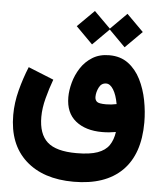

<svg xmlns="http://www.w3.org/2000/svg" viewBox="-58 -697 819 972"><g transform="rotate(5 351.0 -210.5)"><path d="M299.8 -561.5 384.8 -646 467.8 -563.5 550.3 -646 635.3 -561 550.3 -476.1 467.8 -559.1 384.8 -476.1ZM205.1 -281.2Q188 -235.4 174.6 -184.3Q161.1 -133.3 161.1 -88.4Q161.1 -1.5 205.8 38.8Q250.5 79.1 354 79.1Q421.9 79.1 461.2 64.9Q500.5 50.8 519.3 23.2Q538.1 -4.4 543.9 -44.9Q527.3 -42 510 -40.3Q492.7 -38.6 474.1 -38.6Q389.6 -38.6 339.1 -79.6Q288.6 -120.6 288.6 -199.7Q288.6 -234.4 299.3 -274.2Q310.1 -314 332.8 -349.1Q355.5 -384.3 391.4 -406.7Q427.2 -429.2 477.5 -429.2Q534.2 -429.2 573.5 -399.9Q612.8 -370.6 637 -322.5Q661.1 -274.4 672.1 -217.5Q683.1 -160.6 683.1 -105.5Q683.1 56.2 597.9 140.4Q512.7 224.6 352.1 224.6Q196.8 224.6 107.7 143.6Q18.6 62.5 18.6 -85.9Q18.6 -147.9 35.2 -211.7Q51.8 -275.4 75.7 -333.5ZM535.2 -186Q526.9 -232.4 510.5 -258.8Q494.1 -285.2 474.1 -285.2Q449.2 -285.2 437.3 -261Q425.3 -236.8 425.3 -212.9Q425.3 -198.2 434.8 -189.2Q444.3 -180.2 481.9 -180.2Q508.8 -180.2 535.2 -186Z"/></g></svg>

Font: Vazir Black UI
Style: Black-UI
Weight: 900
Designer: Saber Rastikerdar
Foundry: Saber Rastikerdar
Version: Version 30.1.0